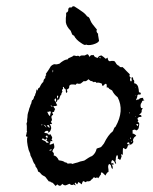

<svg xmlns="http://www.w3.org/2000/svg" viewBox="-20 -607 501 630"><path d="M68 -159H66Q64 -160 66 -165L67 -167V-170L68 -174Q70 -176 68 -177V-194L67 -201Q67 -203 69 -207V-215L70 -222Q70 -231 72 -237L74 -243L76 -251Q80 -260 80 -263L82 -266L83 -270Q85 -276 85 -278Q89 -279 91 -286L92 -290Q93 -292 95 -294L96 -299L98 -303Q100 -311 99 -314Q100 -314 100 -313Q100 -312 101 -311L103 -310L104 -313L105 -316Q106 -318 110 -320Q116 -334 122 -338Q123 -348 129 -351Q127 -356 132 -361L131 -363L130 -364L139 -377L147 -390Q156 -398 162 -396H167Q169 -396 175 -398L181 -403L187 -407Q195 -412 202 -412L203 -414L205 -416Q218 -421 222 -425L227 -424L231 -423Q237 -426 242 -421Q243 -425 249 -425H258Q265 -429 268 -429Q270 -428 274 -420Q275 -424 279 -426H282Q286 -426 287 -427Q289 -419 301 -417Q303 -424 313 -425L320 -420L327 -414L333 -418Q334 -406 341 -406L344 -407H348Q350 -408 356 -406L359 -402L362 -397Q366 -392 371 -391Q372 -385 382 -387Q388 -382 394 -375L400 -369L406 -363L405 -360V-357Q406 -354 409 -353Q404 -345 409 -340Q413 -340 412 -344V-348L411 -351Q414 -356 416 -352L417 -349V-346Q422 -344 420 -334Q429 -333 433 -323L435 -314L436 -304H438L441 -303Q443 -299 441.5 -297.5Q440 -296 434 -297L433 -296L431 -295Q431 -288 426 -278Q432 -281 436 -281Q438 -286 450 -286Q448 -281 454 -278L447 -276L445 -271L442 -266Q440 -258 443 -253L449 -251Q444 -247 445 -243Q445 -240 444 -238Q442 -235 436 -230H440L443 -229Q444 -228 444 -223Q441 -224 437 -223Q433 -222 431 -218L432 -215L433 -213Q435 -210 431 -208Q437 -205 437 -200L436 -193L435 -187Q433 -181 427 -179Q421 -185 414 -178Q417 -173 414 -170Q426 -165 427 -161Q419 -158 416 -147Q419 -142 416 -138Q415 -136 409 -132Q404 -134 404 -139Q401 -141 399 -139L397 -137Q397 -136 399 -134Q402 -132 405 -134Q405 -131 404 -130L402 -131Q399 -131 398 -124Q394 -116 390 -118L388 -120L386 -121Q385 -122 384 -121Q383 -118 383 -111V-100Q382 -98 380 -100L378 -101L377 -102L378 -98L379 -93Q378 -92 377 -88L376 -85L374 -82L370 -85L366 -87Q369 -93 364 -99Q360 -92 360 -88V-85Q360 -82 359 -80V-77L360 -75Q362 -70 360 -69L357 -73L355 -77Q353 -80 348 -82Q345 -78 345 -73Q346 -68 351 -73Q353 -67 353 -67H346Q352 -61 349 -52Q346 -55 345 -59L344 -64Q342 -68 338 -69Q334 -64 335 -57L336 -50V-43Q331 -42 326 -31L320 -37L314 -42Q311 -40 311 -37V-34L309 -32Q307 -30 306 -27L304 -25L303 -22Q299 -26 296 -24L294 -23Q292 -23 290 -25H288L286 -24Q284 -20 282 -19L279 -17L277 -14Q273 -12 272 -12H269Q265 -13 261 -9Q254 -14 252 -12L250 -8L249 -5L248 -2L243 -6L237 -10Q236 -6 233 -2L227 -8Q224 -6 226 -4L227 -2L228 1Q227 2 225 0L223 -1L222 -2Q215 3 208 -4L201 -1L196 1Q190 2 184 -4Q178 8 168 -2Q163 3 162 3L157 -3L153 -7Q149 -9 147 -9Q146 -12 140 -12L137 -16L133 -21Q129 -28 123 -30Q119 -32 118 -33L114 -37Q111 -42 105 -44Q103 -54 97 -60L96 -64Q96 -66 95 -67Q91 -71 88 -79L86 -85L83 -91L80 -97L79 -103Q77 -109 74 -115Q66 -146 70 -158ZM132 -170Q136 -170 141 -164Q142 -164 143 -166L144 -168L147 -164L150 -159Q153 -154 149 -150L150 -148L151 -147Q153 -145 151 -143L149 -144L146 -145Q146 -138 143 -136Q142 -134 143 -133Q144 -132 147 -133L152 -135L156 -137Q160 -124 157 -120L155 -118L154 -116Q152 -112 152 -109Q159 -105 156 -97Q166 -96 173 -81L179 -80L184 -79Q191 -77 193 -74Q198 -75 202 -70Q216 -72 217 -69Q221 -70 227 -72L235 -74L243 -77Q247 -78 252 -79Q257 -80 258 -81L264 -85L270 -89Q278 -94 282 -95Q294 -104 297 -119L301 -121L305 -122Q312 -124 313 -126L317 -131L321 -136Q335 -165 350 -176L352 -180L354 -185Q355 -189 359 -191Q389 -244 366 -288Q354 -297 348 -310L345 -312L341 -314L338 -316L336 -319Q332 -321 330 -320Q331 -331 328 -332Q325 -333 318 -325Q313 -327 315 -332Q303 -338 297 -335Q292 -341 288 -337L285 -339L283 -340Q279 -342 278 -341L274 -344Q272 -345 270 -347Q262 -338 255 -341Q247 -335 245 -333Q242 -332 238 -332L235 -333H234Q230 -333 229 -329Q210 -332 208 -326L207 -323V-320Q206 -316 199 -313L200 -310L201 -307Q201 -304 198 -302Q196 -304 196 -307V-311Q196 -315 191 -317L190 -318V-320Q190 -322 188 -322Q186 -320 186 -319L187 -317V-315Q181 -313 185 -306Q183 -304 182 -301Q181 -300 181 -296Q178 -295 176 -288L175 -284L173 -280Q168 -282 168 -277L167 -274Q165 -272 164 -272V-282Q162 -286 160 -282Q158 -280 159 -277Q162 -276 164 -270L165 -266L168 -262Q166 -260 162 -259H155Q156 -255 161 -249L159 -246L158 -242Q156 -238 153 -240Q151 -238 152 -235L154 -233V-230Q146 -227 150 -217Q151 -213 150 -212L149 -210L148 -209Q146 -208 151 -200H143Q148 -193 148 -186Q145 -172 137 -172L138 -175L139 -177Q130 -180 125 -172Q129 -170 132 -170ZM196 -534V-548L197 -556V-565Q202 -567 203 -570L204 -573V-577Q206 -585 214 -582Q220 -590 227 -584L238 -577L248 -570Q259 -563 266 -553Q272 -552 275 -544L277 -539L280 -533Q283 -528 289 -521L293 -516L298 -510Q294 -503 302 -496Q301 -494 303 -485L304 -479L305 -473Q302 -466 285 -461Q269 -457 262 -461Q260 -456 246 -466Q229 -477 223 -490Q217 -492 216 -496L214 -501L212 -506Q198 -520 196 -534ZM117 -150 121 -147 126 -145Q132 -142 133 -138L137 -139L141 -140L136 -143L132 -146L133 -148L134 -149Q136 -150 133 -153L128 -148Q120 -156 117 -150ZM139 -240H137Q136 -241 135 -240Q139 -230 143 -226Q145 -228 145 -232L146 -236Q146 -238 148 -240Q142 -243 139 -240ZM136 -158V-161Q133 -163 131 -161Q130 -161 130 -159Q130 -158 132 -156Q133 -155 137 -155Q136 -156 136 -158ZM142 -187Q144 -192 139 -197L137 -196H136Q134 -196 134 -194Q136 -193 142 -187ZM171 -291Q171 -295 167 -292Q167 -286 168 -283Q171 -288 171 -291ZM123 -198Q130 -191 132 -188Q131 -196 123 -198ZM117 -196Q118 -195 118 -196Q120 -198 118 -199Q117 -200 118 -200Q116 -198 116 -197Q116 -196 117 -196ZM153 -369Q156 -375 153 -378Q152 -372 153 -369ZM146 -260Q150 -256 153 -258Q148 -262 146 -260ZM308 -416H310V-418L308 -420L306 -418ZM150 -117 145 -116 141 -114Q148 -111 150 -117ZM434 -199 431 -200H427Q428 -198 429 -196Q430 -194 431 -193L433 -196ZM406 -234Q407 -238 405 -239Q404 -236 406 -234ZM412 -141V-143Q411 -144 411 -146Q409 -141 412 -141ZM410 -152 409 -154Q408 -156 407 -156Q406 -154 407 -152.5Q408 -151 410 -152ZM427 -292 424 -296Q425 -292 427 -292ZM423 -320 424 -318Q424 -319 425 -319Q424 -320 423 -320ZM423 -223H425Q425 -225 426 -226ZM401 -149V-148Q402 -148 403 -149ZM439 -248Z"/></svg>

Font: Kom-post
Style: Regular
Weight: 400
Designer: @guaschetti
Foundry: guaschetti
Version: Version 1.00 December 6, 2021, initial release